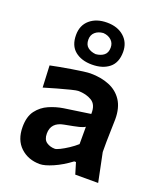

<svg xmlns="http://www.w3.org/2000/svg" viewBox="-146 -873 815 977"><g transform="rotate(20 262.0 -385.0)"><path d="M187 11.5Q124 11.5 82.2 -27.5Q40.5 -66.5 40.5 -137Q40.5 -193 65.2 -225.8Q90 -258.5 127.5 -274.8Q165 -291 203.5 -297L346.5 -318Q348.5 -368.5 317.8 -387Q287 -405.5 244 -405.5Q236 -405.5 206.2 -398.2Q176.5 -391 138.8 -380.2Q101 -369.5 68 -359.5L62.5 -477.5Q80.5 -481.5 110.5 -487Q140.5 -492.5 173.2 -498Q206 -503.5 233.2 -507Q260.5 -510.5 273 -510.5Q330 -510.5 374.8 -492.2Q419.5 -474 445 -435Q470.5 -396 470.5 -334Q470.5 -309.5 469 -275Q467.5 -240.5 467.5 -211V-156Q475 -119.5 482.8 -81.5Q490.5 -43.5 499.5 0H375.5L357 -61.5H347.5Q302.5 -27.5 257.8 -8Q213 11.5 187 11.5ZM232.5 -88Q240.5 -88 259.8 -97.5Q279 -107 301.8 -122Q324.5 -137 343 -153.5V-247.5Q333 -240.5 312.2 -235.2Q291.5 -230 234.5 -219.5Q168 -207.5 168 -147Q168 -114.5 187.5 -101.2Q207 -88 232.5 -88ZM263 -555Q206 -555 171 -583.5Q136 -612 136 -669.5Q136 -722 171.2 -752.2Q206.5 -782.5 264 -782.5Q321 -782.5 356 -751.5Q391 -720.5 391 -669.5Q391 -611.5 355.8 -583.2Q320.5 -555 263 -555ZM263 -611.5Q290.5 -614 307.2 -627.5Q324 -641 324 -669Q324 -693.5 307.2 -708.8Q290.5 -724 264 -726Q236.5 -724 219.8 -709Q203 -694 203 -669Q203 -641 219.8 -627.5Q236.5 -614 263 -611.5Z"/></g></svg>

Font: Commissioner Loud SemiBold
Style: Regular
Weight: 600
Designer: Kostas Bartsokas
Foundry: Kostas Bartsokas
Version: Version 1.000; ttfautohint (v1.8.3)